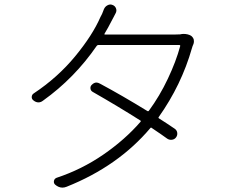

<svg xmlns="http://www.w3.org/2000/svg" viewBox="-20 -815 1040 860"><path d="M787.1 -661.1Q794.9 -663.1 801.8 -663.1Q821.3 -663.1 835 -655.3Q843.8 -649.4 847.7 -638.7Q848.6 -633.8 848.6 -629.9Q848.6 -624 846.7 -618.2Q841.8 -607.4 839.8 -599.6Q793 -434.6 690.4 -290Q688.5 -287.1 691.4 -285.2Q728.5 -261.7 762.7 -238.3Q772.5 -231.4 773.9 -220.2Q775.4 -209 768.6 -199.7Q761.7 -190.4 750 -189Q738.3 -187.5 728.5 -194.3Q710 -208 659.2 -242.2Q656.2 -245.1 653.3 -241.2Q508.8 -70.3 278.3 21.5Q268.6 25.4 259.8 25.4Q242.2 25.4 226.6 11.7Q219.7 4.9 221.7 -4.9Q223.6 -14.6 233.4 -18.6Q345.7 -55.7 442.9 -122.6Q540 -189.5 609.4 -269.5Q612.3 -273.4 608.4 -275.4Q506.8 -339.8 395.5 -403.3Q386.7 -408.2 385.3 -417.5Q383.8 -426.8 389.6 -433.6Q400.4 -445.3 412.1 -445.3Q418.9 -445.3 427.7 -440.4Q524.4 -388.7 640.6 -317.4Q643.6 -315.4 646.5 -318.4Q695.3 -384.8 731.9 -462.4Q768.6 -540 787.1 -608.4Q788.1 -613.3 783.2 -613.3H419.9Q416 -613.3 413.1 -609.4Q313.5 -464.8 172.9 -364.3Q163.1 -356.4 152.3 -356.4Q140.6 -356.4 129.9 -365.2Q122.1 -371.1 122.1 -379.9Q122.1 -390.6 130.9 -396.5Q238.3 -467.8 316.4 -562.5Q394.5 -657.2 429.7 -738.3Q437.5 -751 445.3 -773.4Q450.2 -785.2 460.9 -791Q467.8 -794.9 474.6 -794.9Q478.5 -794.9 483.4 -793Q495.1 -789.1 499.5 -777.8Q503.9 -766.6 498 -755.9Q494.1 -749 487.8 -736.3Q481.4 -723.6 478.5 -718.8Q464.8 -691.4 448.2 -664.1Q446.3 -660.2 450.2 -660.2H758.8Q774.4 -660.2 787.1 -661.1Z"/></svg>

Font: Gen Jyuu Gothic L Monospace Light
Style: Regular
Weight: 300
Designer: [Source Han Sans]
Ryoko NISHIZUKA  (kana & ideographs); Paul D. Hunt (Latin, Greek & Cyrillic); Wenlong ZHANG  (bopomofo
Version: Version 1.002.20150607